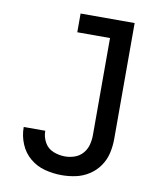

<svg xmlns="http://www.w3.org/2000/svg" viewBox="-83 -803 743 878"><g transform="rotate(10 288.0 -363.5)"><path d="M263 8Q296 8 328.5 1Q361 -6 389.5 -24.5Q418 -43 437 -70.5Q456 -98 463.5 -130.5Q471 -163 471 -197V-735H220V-648H372V-197Q372 -174 366 -151.5Q360 -129 344.5 -111.5Q329 -94 307 -86.5Q285 -79 263 -79Q235 -79 208.5 -89.5Q182 -100 168 -125Q154 -150 154 -178Q154 -179 154 -179H54V-177Q54 -138 69.5 -100.5Q85 -63 115.5 -37.5Q146 -12 184.5 -2Q223 8 263 8Z"/></g></svg>

Font: Iosevka Sparkle Medium
Style: Regular
Weight: 500
Designer: Belleve Invis
Foundry: Belleve Invis
Version: Version 4.5.0; ttfautohint (v1.8.3)